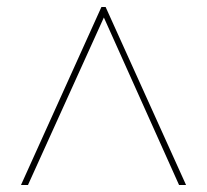

<svg xmlns="http://www.w3.org/2000/svg" viewBox="-20 -703 592 549"><path d="M60 -174H40L270 -683H282L512 -174H492L277 -653Z"/></svg>

Font: Fz Poppins Thin
Style: Regular
Weight: 100
Designer: Ninad Kale (Devanagari), Jonny Pinhorn (Latin)
Foundry: Indian Type Foundry
Version: Vit hóa bi Vntype.Com & FontZin.Com